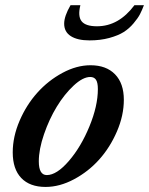

<svg xmlns="http://www.w3.org/2000/svg" viewBox="-20 -720 583 751"><path d="M330.1 -562Q283.2 -562 257.1 -578.6Q231 -595.2 231 -627.4Q231 -656.7 255.9 -699.7H294.4Q283.7 -656.2 299.3 -636.7Q314.9 -617.2 359.4 -617.2Q444.3 -617.2 505.9 -699.7H543Q535.6 -680.2 527.6 -664.6Q519.5 -648.9 502.4 -628.7Q485.4 -608.4 463.9 -594.7Q442.4 -581.1 407.5 -571.5Q372.6 -562 330.1 -562ZM158.2 11.2Q96.7 11.2 63.2 -23.7Q29.8 -58.6 29.8 -124Q29.8 -185.1 56.6 -247.6Q83.5 -310.1 126 -357.4Q168.5 -404.8 224.1 -434.8Q279.8 -464.8 334 -464.8Q395.5 -464.8 429.9 -429.4Q464.4 -394 464.4 -329.6Q464.4 -268.6 437.5 -206.1Q410.6 -143.6 368.2 -96.2Q325.7 -48.8 269.5 -18.8Q213.4 11.2 158.2 11.2ZM163.1 -35.2Q201.7 -35.2 249.3 -90.3Q296.9 -145.5 329.8 -225.6Q362.8 -305.7 362.8 -371.6Q362.8 -397 355.5 -408Q348.1 -418.9 333 -418.9Q304.2 -418.9 268.1 -385.3Q231.9 -351.6 202.1 -302.7Q172.4 -253.9 152.1 -194.8Q131.8 -135.7 131.8 -88.9Q131.8 -35.2 163.1 -35.2Z"/></svg>

Font: Elstob 6pt SemiBold
Style: Italic
Weight: 600
Italic angle: -20°
Designer: Peter S. Baker
Version: Version 1.015